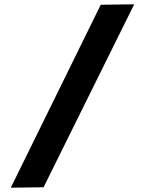

<svg xmlns="http://www.w3.org/2000/svg" viewBox="-20 -776 679 890"><path d="M447 -754 30 94 182 92 602 -756Z"/></svg>

Font: Kidora Gothic
Style: Regular
Weight: 400
Version: Version 001.018